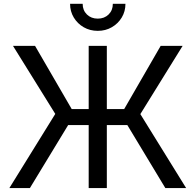

<svg xmlns="http://www.w3.org/2000/svg" viewBox="-20 -962 1000 982"><path d="M526.4 -727.5V0H433.6V-727.5ZM27.8 0 262.7 -379.4 46.4 -727.5H159.2L346.7 -404.3H615.2L801.8 -727.5H914.1L697.8 -378.4L932.1 0H825.7L631.3 -322.3H328.6L132.8 0ZM480 -804.2Q440.4 -804.2 408.4 -822.5Q376.5 -840.8 357.4 -872.3Q338.4 -903.8 338.4 -942.4H402.8Q402.8 -909.2 424.6 -887.9Q446.3 -866.7 480 -866.7Q513.7 -866.7 535.4 -887.9Q557.1 -909.2 557.1 -942.4H621.6Q621.6 -903.8 602.8 -872.6Q584 -841.3 552 -822.8Q520 -804.2 480 -804.2Z"/></svg>

Font: Adwaita Sans
Style: Regular
Weight: 400
Designer: Rasmus Andersson
Foundry: rsms
Version: Version 4.001;git-9221beed3